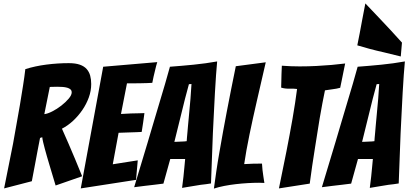

<svg xmlns="http://www.w3.org/2000/svg" viewBox="-20 -1100 2386 1122"><path d="M4 1Q31 -132 56 -259Q65 -313 76 -371.5Q87 -430 96.5 -487.5Q106 -545 114.5 -598.5Q123 -652 128 -696Q185 -714 251 -722.5Q317 -731 382 -731Q421 -731 446.5 -722Q472 -713 486.5 -696.5Q501 -680 507 -658Q513 -636 513 -609Q513 -569 499 -530.5Q485 -492 461.5 -457.5Q438 -423 407.5 -394.5Q377 -366 342 -348Q360 -308 380.5 -260.5Q401 -213 419 -170Q439 -120 460 -70L305 -16Q285 -80 269 -136Q262 -159 255 -183.5Q248 -208 242 -230Q236 -252 232 -269.5Q228 -287 227 -298L214 -294Q208 -262 199.5 -219Q191 -176 184 -136Q175 -89 166 -41ZM239 -433Q258 -435 285.5 -449Q313 -463 338 -482.5Q363 -502 381 -523Q399 -544 399 -560Q399 -571 392 -577.5Q385 -584 372.5 -587.5Q360 -591 345 -592Q330 -593 314 -593Q303 -593 291.5 -592.5Q280 -592 271 -592Z M452 1 583 -710 899 -737Q892 -715 887 -692Q882 -673 877.5 -652.5Q873 -632 870 -616Q860 -615 841.5 -614.5Q823 -614 802 -613.5Q781 -613 759.5 -613Q738 -613 722 -613L687 -434Q718 -436 745 -437Q767 -438 790 -438Q813 -438 824 -439Q820 -411 816.5 -384Q813 -357 808 -329Q798 -328 775.5 -327.5Q753 -327 730 -326Q704 -325 673 -324L639 -140L785 -163L775 -49Z M1044 -2Q1048 -35 1052 -67Q1055 -95 1057.5 -123Q1060 -151 1062 -171H975L935 -27Q913 -24 883 -20.5Q853 -17 827 -14Q795 -10 764 -6Q804 -139 843 -268Q859 -322 876.5 -381Q894 -440 911.5 -498.5Q929 -557 945 -611Q961 -665 973 -710Q1041 -715 1111.5 -722Q1182 -729 1249 -741Q1246 -709 1242.5 -661.5Q1239 -614 1236 -558Q1233 -502 1230 -441Q1227 -380 1224 -321Q1219 -183 1213 -28Q1183 -23 1153 -20Q1128 -16 1098 -11Q1068 -6 1044 -2ZM999 -271Q1003 -271 1013.5 -271.5Q1024 -272 1035.5 -272.5Q1047 -273 1057 -273.5Q1067 -274 1071 -275Q1071 -281 1072.5 -295.5Q1074 -310 1075.5 -328.5Q1077 -347 1079 -369Q1081 -391 1083 -412Q1087 -463 1093 -522L1099 -609L1084 -608L1061 -522Z M1230 2Q1236 -43 1244 -98Q1252 -153 1262.5 -212Q1273 -271 1283.5 -331Q1294 -391 1305 -446Q1330 -577 1358 -713L1533 -736Q1506 -620 1481 -510Q1470 -463 1459 -412.5Q1448 -362 1438 -314Q1428 -266 1420 -221Q1412 -176 1407 -141Q1432 -143 1460.5 -143.5Q1489 -144 1511 -144Q1512 -125 1514 -106.5Q1516 -88 1518.5 -73Q1521 -58 1522.5 -46.5Q1524 -35 1525 -31Q1517 -31 1509.5 -31.5Q1502 -32 1494 -32Q1463 -32 1428.5 -30Q1394 -28 1359 -24Q1324 -20 1290.5 -13.5Q1257 -7 1230 2Z M1610 1Q1633 -109 1654 -216Q1663 -261 1672 -310Q1681 -359 1689.5 -406.5Q1698 -454 1704.5 -498.5Q1711 -543 1716 -580Q1693 -583 1669.5 -582Q1646 -581 1623 -588Q1624 -604 1624 -625Q1624 -646 1625 -667Q1626 -690 1627 -716Q1653 -714 1679 -713Q1705 -712 1731 -712Q1782 -712 1829.5 -714.5Q1877 -717 1917.5 -720.5Q1958 -724 1997 -729L1986 -675Q1981 -652 1976.5 -628Q1972 -604 1968 -587Q1946 -581 1923.5 -578.5Q1901 -576 1879 -572Q1872 -538 1864 -496.5Q1856 -455 1848.5 -410.5Q1841 -366 1834 -320Q1827 -274 1820 -232Q1804 -133 1790 -27Z M2141 -2Q2145 -35 2149 -67Q2152 -95 2154.5 -123Q2157 -151 2159 -171H2072L2032 -27Q2010 -24 1980 -20.5Q1950 -17 1924 -14Q1892 -10 1861 -6Q1901 -139 1940 -268Q1956 -322 1973.5 -381Q1991 -440 2008.5 -498.5Q2026 -557 2042 -611Q2058 -665 2070 -710Q2138 -715 2208.5 -722Q2279 -729 2346 -741Q2343 -709 2339.5 -661.5Q2336 -614 2333 -558Q2330 -502 2327 -441Q2324 -380 2321 -321Q2316 -183 2310 -28Q2280 -23 2250 -20Q2225 -16 2195 -11Q2165 -6 2141 -2ZM2096 -271Q2100 -271 2110.5 -271.5Q2121 -272 2132.5 -272.5Q2144 -273 2154 -273.5Q2164 -274 2168 -275Q2168 -281 2169.5 -295.5Q2171 -310 2172.5 -328.5Q2174 -347 2176 -369Q2178 -391 2180 -412Q2184 -463 2190 -522L2196 -609L2181 -608L2158 -522ZM2322 -770Q2271 -782 2224 -794Q2183 -803 2140 -814.5Q2097 -826 2068 -835Q2074 -864 2082 -905.5Q2090 -947 2097 -986Q2106 -1032 2115 -1080Q2154 -1038 2193 -998Q2226 -963 2263.5 -923Q2301 -883 2329 -851Z"/></svg>

Font: Bangers
Style: Regular
Weight: 400
Designer: vernon adams
Foundry: Vernon Adams
Version: Version 2.000